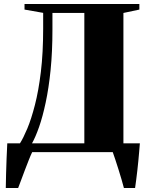

<svg xmlns="http://www.w3.org/2000/svg" viewBox="-20 -763 756 963"><path d="M9 180Q9.5 145.5 10.5 108.2Q11.5 71 13 32.5Q14.5 -6 16.5 -44H80Q97 -70.5 117 -118.2Q137 -166 155.2 -236.8Q173.5 -307.5 185 -402.8Q196.5 -498 196.5 -620V-698.5L103 -715V-743H679V-715L599 -698V-44H681.5Q680 -24 678 -1.5Q676 21 673.8 44.8Q671.5 68.5 668.8 92.2Q666 116 663.2 138.2Q660.5 160.5 657.5 180H601.5Q597 162.5 589.8 137.8Q582.5 113 574.2 86.5Q566 60 558.2 37Q550.5 14 545.5 0H141.5Q134.5 14 124.8 38.5Q115 63 104.5 90.8Q94 118.5 85.2 142.5Q76.5 166.5 71 180ZM140.5 -44H403V-698H243V-614Q243 -503.5 233.8 -412Q224.5 -320.5 209.2 -249Q194 -177.5 176 -126.2Q158 -75 140.5 -44Z"/></svg>

Font: Merriweather 120pt Black
Style: Regular
Weight: 900
Designer: Eben Sorkin
Foundry: Eben Sorkin
Version: Version 2.100